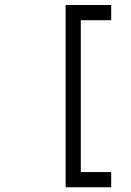

<svg xmlns="http://www.w3.org/2000/svg" viewBox="-20 -708 540 790"><path d="M437.5 62.5V0H312.5Q312.5 0 312.5 -625H437.5V-687.5H250Q250 -687.5 250 62.5Z"/></svg>

Font: UnifontExMono
Style: Regular
Weight: 500
Version: Version 15.0.06